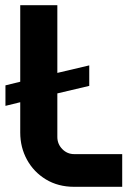

<svg xmlns="http://www.w3.org/2000/svg" viewBox="-20 -720 526 740"><path d="M266 0Q204 0 157 -28.5Q110 -57 84 -104.5Q58 -152 58 -209V-326L1 -312V-391L58 -405V-700H201V-439L324 -468V-389L201 -360V-192Q201 -165 220 -145.5Q239 -126 266 -126H451V0Z"/></svg>

Font: MuseoModerno SemiBold
Style: Regular
Weight: 600
Designer: Pablo Cosgaya, Héctor Gatti, Marcela Romero, and the Authors of The MuseoModerno Project.
Foundry: Omnibus-Type Team
Version: Version 1.001